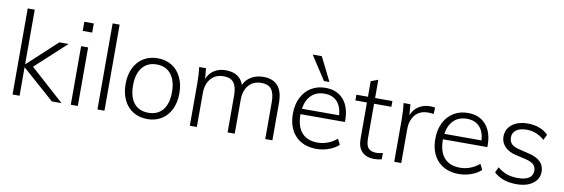

<svg xmlns="http://www.w3.org/2000/svg" viewBox="-55 -1190 4751 1617"><g transform="rotate(10 2320.0 -381.5)"><path d="M502 0H419L143 -244V0H83V-736H143V-268L395 -501H474L212 -260Z M581 -501H641V0H581ZM653 -708V-630H572V-708Z M809 -736H869V0H809Z M1005 -253Q1005 -331 1033.5 -390Q1062 -449 1114.5 -481Q1167 -513 1236 -513Q1304 -513 1356 -481Q1408 -449 1436.5 -390Q1465 -331 1465 -253Q1465 -175 1436.5 -116Q1408 -57 1356 -25Q1304 7 1236 7Q1167 7 1114.5 -25Q1062 -57 1033.5 -116Q1005 -175 1005 -253ZM1402 -253Q1402 -351 1358 -405.5Q1314 -460 1236 -460Q1157 -460 1113 -405.5Q1069 -351 1069 -253Q1069 -153 1112 -100Q1155 -47 1235 -47Q1315 -47 1358.5 -100.5Q1402 -154 1402 -253Z M2305 -319V0H2244V-315Q2244 -391 2217 -425.5Q2190 -460 2131 -460Q2062 -460 2022.5 -414Q1983 -368 1983 -289V0H1922V-315Q1922 -391 1894.5 -425.5Q1867 -460 1808 -460Q1740 -460 1699.5 -414Q1659 -368 1659 -289V0H1599V-362Q1599 -440 1591 -501H1649L1657 -411Q1678 -461 1719.5 -487Q1761 -513 1816 -513Q1937 -513 1971 -415Q1992 -461 2036.5 -487Q2081 -513 2139 -513Q2305 -513 2305 -319Z M2500 -258V-255Q2500 -154 2546.5 -100.5Q2593 -47 2682 -47Q2772 -47 2847 -109L2871 -61Q2838 -30 2787 -11.5Q2736 7 2682 7Q2568 7 2502 -62Q2436 -131 2436 -252Q2436 -329 2465.5 -388.5Q2495 -448 2548 -480.5Q2601 -513 2670 -513Q2769 -513 2824.5 -449Q2880 -385 2880 -271V-258ZM2504 -305H2822Q2816 -382 2777 -422.5Q2738 -463 2670 -463Q2601 -463 2558 -421.5Q2515 -380 2504 -305ZM2514 -770H2592L2693 -567H2646Z M3095 -452V-154Q3095 -94 3118 -71Q3141 -48 3186 -48Q3214 -48 3240 -57V-2Q3208 6 3175 6Q3109 6 3071.5 -31Q3034 -68 3034 -142V-452H2935V-501H3034V-634L3095 -657V-501H3243V-452Z M3607 -509 3604 -454Q3585 -458 3558 -458Q3482 -458 3444.5 -409.5Q3407 -361 3407 -294V0H3347V-362Q3347 -440 3339 -501H3397L3405 -408Q3424 -459 3466.5 -486Q3509 -513 3563 -513Q3588 -513 3607 -509Z M3718 -258V-255Q3718 -154 3764.5 -100.5Q3811 -47 3900 -47Q3990 -47 4065 -109L4089 -61Q4056 -30 4005 -11.5Q3954 7 3900 7Q3786 7 3720 -62Q3654 -131 3654 -252Q3654 -329 3683.5 -388.5Q3713 -448 3766 -480.5Q3819 -513 3888 -513Q3987 -513 4042.5 -449Q4098 -385 4098 -271V-258ZM3722 -305H4040Q4034 -382 3995 -422.5Q3956 -463 3888 -463Q3819 -463 3776 -421.5Q3733 -380 3722 -305Z M4199 -60 4221 -107Q4261 -74 4301.5 -60Q4342 -46 4395 -46Q4457 -46 4489.5 -67.5Q4522 -89 4522 -130Q4522 -164 4500.5 -183.5Q4479 -203 4430 -215L4345 -234Q4285 -248 4250.5 -284Q4216 -320 4216 -368Q4216 -434 4266.5 -473.5Q4317 -513 4401 -513Q4454 -513 4499.5 -496Q4545 -479 4575 -447L4552 -400Q4483 -460 4401 -460Q4343 -460 4311 -437Q4279 -414 4279 -373Q4279 -339 4299.5 -318Q4320 -297 4363 -287L4449 -266Q4584 -236 4584 -133Q4584 -70 4532 -31.5Q4480 7 4392 7Q4270 7 4199 -60Z"/></g></svg>

Font: Muli Light
Style: Regular
Weight: 300
Designer: Vernon Adams
Foundry: Vernon Adams
Version: Version 2.100